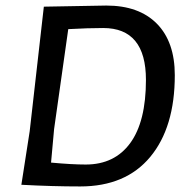

<svg xmlns="http://www.w3.org/2000/svg" viewBox="-20 -666 667 692"><path d="M363 -646Q481 -646 545.5 -580.5Q610 -515 610 -395Q610 -207 521.5 -100.5Q433 6 269 6Q170 6 58 0H57L87 -193L138 -642H139ZM175 -201 164 -80Q239 -73 289 -73Q393 -73 449.5 -150.5Q506 -228 506 -378Q506 -565 352 -565Q298 -565 226 -561Z"/></svg>

Font: Alegreya Sans Medium
Style: Italic
Weight: 500
Italic angle: -7°
Designer: Juan Pablo del Peral
Foundry: Huerta Tipografica
Version: Version 2.007